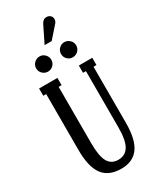

<svg xmlns="http://www.w3.org/2000/svg" viewBox="-260 -1115 980 1197"><g transform="rotate(-30 230.0 -516.5)"><path d="M255.9 -897H205.1L262.2 -1013.2Q275.9 -1043 301.8 -1043Q318.4 -1043 329.1 -1033Q339.8 -1022.9 339.8 -1007.8Q339.8 -992.2 329.1 -980ZM142.1 -743.2Q119.6 -743.2 103.3 -758.8Q86.9 -774.4 86.9 -797.9Q86.9 -820.3 103.5 -836.2Q120.1 -852.1 142.1 -852.1Q163.6 -852.1 179.7 -836.2Q195.8 -820.3 195.8 -797.9Q195.8 -774.4 179.7 -758.8Q163.6 -743.2 142.1 -743.2ZM319.8 -743.2Q298.3 -743.2 282.2 -758.8Q266.1 -774.4 266.1 -797.9Q266.1 -820.3 282.2 -836.2Q298.3 -852.1 319.8 -852.1Q341.8 -852.1 358.4 -836.2Q375 -820.3 375 -797.9Q375 -774.4 358.6 -758.8Q342.3 -743.2 319.8 -743.2ZM235.8 9.8Q146 9.8 103.5 -46.6Q61 -103 61 -225.1V-627.9H40V-680.2H171.9V-627.9H150.9V-225.1Q150.9 -128.4 174.1 -88.1Q197.3 -47.9 247.1 -47.9Q296.9 -47.9 322 -88.6Q347.2 -129.4 347.2 -225.1V-627.9H326.2V-680.2H422.9V-627.9H401.9V-225.1Q401.9 -103.5 360.6 -46.9Q319.3 9.8 235.8 9.8Z"/></g></svg>

Font: Margherita Semibold
Style: Regular
Weight: 600
Designer: James Puckett
Foundry: Dunwich Type Founders
Version: Version 1.008;hotconv 1.0.109;makeotfexe 2.5.65596